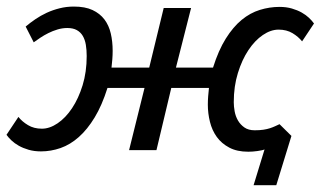

<svg xmlns="http://www.w3.org/2000/svg" viewBox="-27 -455 978 582"><path d="M411.1 -188.5H298.8Q282.2 -135.7 260 -99.1Q237.8 -62.5 211.9 -39.6Q186 -16.6 156.7 -6.3Q127.4 3.9 97.2 3.9Q76.7 3.9 59.8 -1Q43 -5.9 30 -13.2Q17.1 -20.5 7.8 -29.3Q-1.5 -38.1 -7.3 -46.4L28.8 -100.6Q40 -86.4 57.9 -75.7Q75.7 -64.9 100.1 -64.9Q123.5 -64.9 147.7 -81.3Q171.9 -97.7 191.4 -127Q210.9 -156.2 223.4 -196.5Q235.8 -236.8 235.8 -285.2Q235.8 -303.7 233.2 -319.3Q230.5 -335 223.9 -346.2Q217.3 -357.4 205.8 -363.8Q194.3 -370.1 177.2 -370.1Q162.1 -370.1 147.5 -365.7Q132.8 -361.3 119.6 -354.7Q106.4 -348.1 95.2 -340.6Q84 -333 75.2 -326.7L50.8 -374.5Q64 -385.7 80.1 -396.7Q96.2 -407.7 114.7 -416.3Q133.3 -424.8 153.8 -429.9Q174.3 -435.1 196.8 -435.1Q231 -435.1 253.4 -424.6Q275.9 -414.1 289.6 -396Q303.2 -377.9 308.8 -353.5Q314.5 -329.1 314.5 -300.8Q314.5 -288.1 313.5 -275.4Q312.5 -262.7 311 -250H425.3L469.2 -430.7H552.2L506.3 -250H618.7Q635.3 -302.7 657.5 -338.1Q679.7 -373.5 705.6 -394.8Q731.4 -416 760.7 -425Q790 -434.1 820.3 -434.1Q840.8 -434.1 857.7 -429.2Q874.5 -424.3 887.5 -417Q900.4 -409.7 909.7 -400.9Q918.9 -392.1 924.8 -383.8L888.7 -329.6Q877.4 -343.8 859.6 -354.5Q841.8 -365.2 817.4 -365.2Q793.9 -365.2 769.8 -348.9Q745.6 -332.5 726.1 -303.2Q706.5 -273.9 694.1 -233.6Q681.6 -193.4 681.6 -145Q681.6 -132.3 684.3 -117.4Q687 -102.5 694.3 -89.8Q701.7 -77.1 713.9 -68.6Q726.1 -60.1 745.1 -60.1Q760.3 -60.1 771.5 -61.8Q782.7 -63.5 791.5 -66.4Q800.3 -69.3 807.1 -72.5Q814 -75.7 820.3 -78.6L856.4 -43L810.5 106.4H741.7L774.9 -2Q771.5 -0.5 765.6 0.7Q759.8 2 752.9 2.9Q746.1 3.9 738.8 4.4Q731.4 4.9 725.6 4.9Q691.4 4.9 668 -7.6Q644.5 -20 630.1 -40Q615.7 -60.1 609.4 -85.7Q603 -111.3 603 -137.7Q603 -150.4 604 -163.1Q605 -175.8 606.4 -188.5H492.2L447.3 0H364.3Z"/></svg>

Font: PT Astra Sans
Style: Italic
Weight: 400
Italic angle: -16°
Designer: A.Korolkova, I. Chaeva
Foundry: ParaType Ltd
Version: Version 1.001; ttfautohint (v1.6)